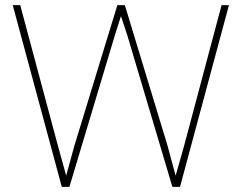

<svg xmlns="http://www.w3.org/2000/svg" viewBox="-20 -731 946 751"><path d="M206.5 -161.1C206.5 -161.1 59.1 -710.9 59.1 -710.9C59.1 -710.9 29.8 -710.9 29.8 -710.9C29.8 -710.9 221.7 0 221.7 0C221.7 0 251.5 0 251.5 0C251.5 0 429.2 -592.8 429.2 -592.8C429.2 -592.8 453.1 -668 453.1 -668C453.1 -668 478 -592.8 478 -592.8C478 -592.8 654.3 0 654.3 0C654.3 0 684.1 0 684.1 0C684.1 0 875.5 -710.9 875.5 -710.9C875.5 -710.9 846.7 -710.9 846.7 -710.9C846.7 -710.9 700.2 -161.1 700.2 -161.1C700.2 -161.1 667 -43.9 667 -43.9C667 -43.9 635.3 -161.1 635.3 -161.1C635.3 -161.1 468.3 -710.9 468.3 -710.9C468.3 -710.9 439 -710.9 439 -710.9C439 -710.9 271 -161.1 271 -161.1C271 -161.1 238.8 -43.9 238.8 -43.9C238.8 -43.9 206.5 -161.1 206.5 -161.1Z"/></svg>

Font: WOX
Style: Regular
Weight: 500
Designer: Google
Foundry: ""
Version: ""